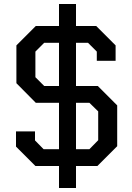

<svg xmlns="http://www.w3.org/2000/svg" viewBox="-20 -830 661 960"><path d="M566 -303V-99L467 0H360V110H275V0H157L60 -97V-173H155V-128L198 -84H275V-316H159L62 -414V-603L159 -700H275V-810H360V-700H461L558 -603V-526H464V-572L420 -616H360V-400H469ZM275 -400V-616H201L157 -572V-444L201 -400ZM471 -273 427 -316H360V-84H427L471 -129Z"/></svg>

Font: Chakra Petch Medium
Style: Regular
Weight: 500
Designer: Katatrad Aksorn Co.,Ltd.
Foundry: Cadson Demak Co.,Ltd.
Version: Version 1.000; ttfautohint (v1.6)